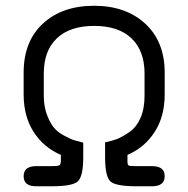

<svg xmlns="http://www.w3.org/2000/svg" viewBox="-20 -650 657 670"><path d="M346.7 -153.3V-102.5C346.7 -55.7 353.2 -26.9 366.2 -16.1C379.2 -5.4 408.9 0 455.1 0H510.7C540 0 554.7 -11.7 554.7 -35.2C554.7 -58.6 540 -70.3 510.7 -70.3H453.1C439.5 -70.3 431.3 -71.1 428.7 -72.8C426.1 -74.4 424.8 -79.1 424.8 -86.9V-109.4C465.2 -127 496.9 -153.8 520 -189.9C543.1 -226.1 554.7 -269.5 554.7 -320.3V-396.5C554.7 -468.7 532.1 -525.7 486.8 -567.4C441.6 -609 382.2 -629.9 308.6 -629.9C234.4 -629.9 174.8 -609.2 129.9 -567.9C85 -526.5 62.5 -469.4 62.5 -396.5V-320.3C62.5 -269.5 74.1 -226.1 97.2 -189.9C120.3 -153.8 152 -127 192.4 -109.4V-91.8C192.4 -82 190.9 -76 188 -73.7C185.1 -71.5 176.4 -70.3 162.1 -70.3H106.4C77.1 -70.3 62.5 -58.6 62.5 -35.2C62.5 -11.7 77.1 0 106.4 0H162.1C208.3 0 238 -5.5 251 -16.6C264 -27.7 270.5 -56.3 270.5 -102.5V-152.3C257.5 -155.6 247.1 -158.4 239.3 -160.6C231.4 -162.9 219.9 -168.1 204.6 -176.3C189.3 -184.4 177.2 -193.7 168.5 -204.1C159.7 -214.5 151.5 -229.5 144 -249C136.6 -268.6 132.8 -291 132.8 -316.4V-393.6C132.8 -446.3 147.9 -487.1 178.2 -516.1C208.5 -545.1 252 -559.6 308.6 -559.6C365.2 -559.6 408.7 -545.1 439 -516.1C469.2 -487.1 484.4 -446.3 484.4 -393.6V-316.4C484.4 -285.8 479.7 -259.8 470.2 -238.3C460.8 -216.8 447.8 -200.4 431.2 -189C414.6 -177.6 400.4 -169.6 388.7 -165C377 -160.5 363 -156.6 346.7 -153.3Z"/></svg>

Font: Jura
Style: DemiBold
Weight: 600
Version: Version 2.5.1